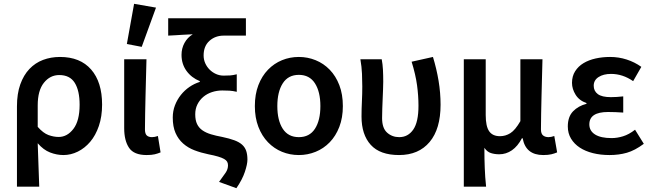

<svg xmlns="http://www.w3.org/2000/svg" viewBox="-20 -802 3420 1008"><path d="M69 178V-243Q69 -310 86.5 -359Q104 -408 134.5 -440Q165 -472 206 -487.5Q247 -503 295 -503Q401 -503 458.5 -437Q516 -371 516 -253Q516 -190 499 -140.5Q482 -91 453.5 -57.5Q425 -24 388.5 -6Q352 12 313 12Q278 12 243 -1.5Q208 -15 178 -50Q180 12 182 65Q184 118 186 178ZM288 -83Q333 -83 365.5 -125.5Q398 -168 398 -252Q398 -326 372.5 -367Q347 -408 291 -408Q243 -408 210.5 -367.5Q178 -327 178 -249V-136Q207 -103 234.5 -93Q262 -83 288 -83Z M750 12Q683 12 657.5 -26Q632 -64 632 -129V-491H749Q748 -445 746.5 -395.5Q745 -346 744 -298Q743 -250 742 -205Q741 -160 741 -123Q741 -100 750.5 -91Q760 -82 778 -82Q792 -82 809 -88L823 -2Q809 4 792.5 8Q776 12 750 12ZM646 -571 684 -782 799 -762 724 -556Z M1221 186 1130 153Q1153 122 1165 104Q1177 86 1177 66Q1177 55 1172.5 47Q1168 39 1156.5 32.5Q1145 26 1125 20Q1105 14 1074 8Q1035 0 1001 -13Q967 -26 941.5 -48.5Q916 -71 901.5 -104Q887 -137 887 -185Q887 -219 898.5 -249Q910 -279 929.5 -303.5Q949 -328 974.5 -345.5Q1000 -363 1029 -372V-376Q985 -394 959 -430Q933 -466 933 -514Q933 -548 948.5 -576.5Q964 -605 992 -622Q975 -621 961 -620.5Q947 -620 932.5 -619Q918 -618 901.5 -617Q885 -616 863 -615V-706H1271V-615H1155Q1110 -615 1079.5 -587.5Q1049 -560 1049 -511Q1049 -489 1057.5 -470Q1066 -451 1080.5 -436.5Q1095 -422 1114 -413.5Q1133 -405 1154 -405Q1174 -405 1188.5 -406Q1203 -407 1223 -412V-320Q1202 -325 1184.5 -326Q1167 -327 1147 -327Q1119 -327 1093 -318.5Q1067 -310 1047.5 -293.5Q1028 -277 1016.5 -254Q1005 -231 1005 -202Q1005 -171 1014.5 -151Q1024 -131 1042.5 -118Q1061 -105 1087.5 -97Q1114 -89 1147 -83Q1185 -75 1210.5 -65.5Q1236 -56 1251 -42.5Q1266 -29 1272.5 -10Q1279 9 1279 36Q1279 60 1265.5 100.5Q1252 141 1221 186Z M1549 12Q1502 12 1460.5 -5Q1419 -22 1387 -55Q1355 -88 1336.5 -136Q1318 -184 1318 -245Q1318 -307 1336.5 -355Q1355 -403 1387 -436Q1419 -469 1460.5 -486Q1502 -503 1549 -503Q1595 -503 1637 -486Q1679 -469 1711 -436Q1743 -403 1761.5 -355Q1780 -307 1780 -245Q1780 -184 1761.5 -136Q1743 -88 1711 -55Q1679 -22 1637 -5Q1595 12 1549 12ZM1549 -82Q1605 -82 1633.5 -126Q1662 -170 1662 -245Q1662 -320 1633.5 -364.5Q1605 -409 1549 -409Q1493 -409 1464.5 -364.5Q1436 -320 1436 -245Q1436 -170 1464.5 -126Q1493 -82 1549 -82Z M2075 12Q1975 12 1926.5 -41.5Q1878 -95 1878 -190Q1878 -230 1880 -269.5Q1882 -309 1882 -348Q1882 -377 1880.5 -414Q1879 -451 1872 -491H1984Q1989 -465 1990.5 -436Q1992 -407 1992 -373Q1992 -355 1991 -332Q1990 -309 1989 -283.5Q1988 -258 1987 -232Q1986 -206 1986 -182Q1986 -129 2012.5 -105.5Q2039 -82 2076 -82Q2122 -82 2149.5 -121.5Q2177 -161 2177 -247Q2177 -299 2169.5 -354.5Q2162 -410 2141 -478L2253 -503Q2272 -441 2282.5 -378Q2293 -315 2293 -252Q2293 -125 2235.5 -56.5Q2178 12 2075 12Z M2415 178V-491H2530V-198Q2530 -139 2548 -113Q2566 -87 2605 -87Q2634 -87 2659.5 -103Q2685 -119 2712 -166V-491H2828Q2827 -445 2825.5 -395.5Q2824 -346 2823 -298Q2822 -250 2821 -205Q2820 -160 2820 -123Q2820 -100 2831 -91Q2842 -82 2860 -82Q2866 -82 2874 -83.5Q2882 -85 2890 -88L2905 -2Q2891 4 2874.5 8Q2858 12 2832 12Q2740 12 2724 -76H2720Q2698 -34 2667.5 -13Q2637 8 2601 8Q2577 8 2557 1.5Q2537 -5 2523 -26Q2523 6 2523.5 31.5Q2524 57 2525 80.5Q2526 104 2527.5 127.5Q2529 151 2532 178Z M3180 12Q3133 12 3093 2Q3053 -8 3024 -27Q2995 -46 2978 -74Q2961 -102 2961 -138Q2961 -189 2988.5 -217.5Q3016 -246 3059 -257V-261Q3021 -274 3002 -304.5Q2983 -335 2983 -367Q2983 -402 2999.5 -428Q3016 -454 3043.5 -470.5Q3071 -487 3107 -495Q3143 -503 3183 -503Q3228 -503 3270 -489.5Q3312 -476 3347 -451L3304 -376Q3249 -414 3188 -414Q3148 -414 3122.5 -397.5Q3097 -381 3097 -352Q3097 -324 3118.5 -308Q3140 -292 3187 -292Q3202 -292 3218 -293Q3234 -294 3252 -296V-211Q3210 -214 3172 -214Q3074 -214 3074 -149Q3074 -115 3104 -96Q3134 -77 3191 -77Q3220 -77 3251 -86.5Q3282 -96 3314 -121L3360 -47Q3313 -12 3271 0Q3229 12 3180 12Z"/></svg>

Font: Giro Sans Semibold
Style: Regular
Weight: 600
Designer: Paul D. Hunt
Foundry: Adobe Systems Incorporated
Version: Version 1.000;PS 1.0;hotconv 1.0.88;makeotf.lib2.5.647800